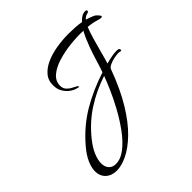

<svg xmlns="http://www.w3.org/2000/svg" viewBox="-185 -749 1002 1002"><g transform="rotate(-45 315.5 -248.0)"><path d="M118 105Q80 105 57 83.5Q34 62 34 26Q34 0 48.5 -33Q63 -66 95 -103Q163 -182 246.5 -231Q330 -280 427 -311Q436 -335 447.5 -374Q459 -413 475 -456.5Q491 -500 510 -535Q465 -537 415 -531.5Q365 -526 320.5 -512.5Q276 -499 248.5 -475.5Q221 -452 221 -418Q221 -398 232.5 -385.5Q244 -373 258.5 -366Q273 -359 281 -354Q288 -350 288 -347Q288 -342 278 -345Q245 -352 221 -379.5Q197 -407 197 -441Q195 -479 216 -505Q237 -531 273 -547.5Q309 -564 354 -571.5Q399 -579 445 -579Q470 -579 493 -577.5Q516 -576 537 -572Q548 -585 561 -593Q574 -601 588 -601Q599 -601 599 -594Q599 -586 588 -584Q574 -582 560 -567Q573 -563 584.5 -559Q596 -555 606 -550Q612 -547 621.5 -537Q631 -527 631 -522Q631 -517 624 -517Q620 -517 614 -518Q608 -519 599 -522Q575 -530 540 -533Q529 -505 518 -468Q507 -431 497.5 -394Q488 -357 478 -325Q529 -339 558 -339Q570 -339 574 -336Q578 -333 578 -328Q578 -319 571 -322Q565 -324 557 -324Q543 -324 524 -320Q505 -316 489.5 -308.5Q474 -301 470 -291Q430 -182 383.5 -106Q337 -30 289 16.5Q241 63 197 84Q153 105 118 105ZM138 77Q175 77 211.5 48.5Q248 20 281 -25Q314 -70 342 -121Q370 -172 390 -218Q410 -264 420 -292Q338 -265 268 -220Q198 -175 143 -107Q113 -70 99.5 -37.5Q86 -5 86 19Q86 46 100 61.5Q114 77 138 77Z"/></g></svg>

Font: Allura
Style: Regular
Weight: 400
Designer: Robert E. Leuschke
Foundry: Robert E. Leuschke
Version: Version 1.110